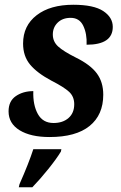

<svg xmlns="http://www.w3.org/2000/svg" viewBox="-20 -566 509 807"><path d="M16 -98Q16 -141 46.5 -162Q77 -183 120 -183Q118 -125 139 -87Q160 -49 205 -49Q244 -49 268 -70Q292 -91 292 -128Q292 -160 270.5 -180Q249 -200 196 -227Q136 -259 106.5 -294.5Q77 -330 77 -383Q77 -458 134 -502Q191 -546 288 -546Q374 -546 414 -519.5Q454 -493 454 -453Q454 -378 344 -378Q346 -424 330 -457.5Q314 -491 277 -491Q243 -491 222.5 -471Q202 -451 202 -421Q202 -391 224.5 -370.5Q247 -350 299 -324Q360 -294 387 -257.5Q414 -221 414 -168Q414 -83 356.5 -36.5Q299 10 188 10Q109 10 62.5 -18.5Q16 -47 16 -98ZM62 208Q101 120 120 61H238L236 71Q218 101 183 144.5Q148 188 116 221H59Z"/></svg>

Font: Noto Serif Narrow
Style: Bold Italic
Weight: 700
Width: 4
Italic angle: -12°
Designer: Monotype Design Team
Foundry: Monotype Imaging Inc.
Version: Version 1.001